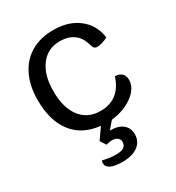

<svg xmlns="http://www.w3.org/2000/svg" viewBox="-188 -674 936 1021"><g transform="rotate(-30 280.0 -164.0)"><path d="M512 -128Q512 -95 487 -65.5Q462 -36 419.5 -16Q377 4 327 9L288 54H297Q340 54 367 76Q394 98 394 136Q394 181 359.5 206.5Q325 232 266 232Q217 232 193 220Q169 208 169 186Q169 177 173 170Q214 181 257 181Q317 181 317 138Q317 125 305.5 114.5Q294 104 272 104Q257 104 236 110L213 75L260 8Q152 -3 94.5 -77Q37 -151 37 -278Q37 -364 68 -428Q99 -492 157 -526Q215 -560 294 -560Q388 -560 448.5 -512.5Q509 -465 520 -385Q504 -376 486 -370.5Q468 -365 454 -365Q442 -365 435.5 -372Q429 -379 424 -398Q411 -444 378 -467.5Q345 -491 294 -491Q220 -491 176.5 -433.5Q133 -376 133 -278Q133 -175 177 -118Q221 -61 299 -61Q417 -61 456 -183Q483 -183 497.5 -168.5Q512 -154 512 -128Z"/></g></svg>

Font: Krub Medium
Style: Regular
Weight: 500
Designer: Ekaluck Peanpanawate
Foundry: Cadson Demak Co.,Ltd.
Version: Version 1.000; ttfautohint (v1.6)